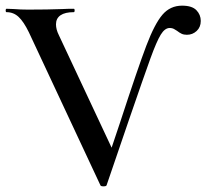

<svg xmlns="http://www.w3.org/2000/svg" viewBox="-20 -656 730 679"><path d="M3 -613Q0 -613 0 -619Q0 -625 3 -625L29 -624Q53 -622 79 -622Q149 -622 201 -624Q217 -625 241 -625Q244 -625 244 -619Q244 -613 241 -613Q210 -613 194 -602Q178 -591 178 -570Q178 -552 188 -532L384 -114L345 -45Q395 -195 404 -221Q468 -417 497.5 -494.5Q527 -572 554.5 -604Q582 -636 624 -636Q659 -636 674.5 -620Q690 -604 690 -582Q690 -560 675.5 -546.5Q661 -533 641 -533Q630 -533 622.5 -536.5Q615 -540 606 -547Q604 -548 597 -552.5Q590 -557 580 -557Q563 -557 548.5 -533.5Q534 -510 512 -449.5Q490 -389 436 -232L357 -1Q356 3 346 3Q336 3 335 -1L82 -542Q64 -579 46 -596Q28 -613 3 -613Z"/></svg>

Font: Cormorant Infant SemiBold
Style: Regular
Weight: 600
Designer: Christian Thalmann (Catharsis Fonts)
Foundry: Catharsis Fonts
Version: Version 4.000